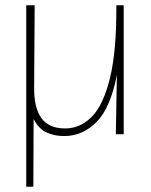

<svg xmlns="http://www.w3.org/2000/svg" viewBox="-20 -511 575 731"><path d="M423 -491H451V0H421L425 -226Q401 -101 348 -47Q295 7 224 7Q186 7 156.5 -7Q127 -21 108 -58L107 200H80V-491H112L110 -180Q109 -101 137.5 -61.5Q166 -22 228 -22Q286 -22 330 -67Q374 -112 399 -215Q424 -318 423 -491Z"/></svg>

Font: Livvic Thin
Style: Regular
Weight: 250
Designer: Jacques Le Bailly, Baron von Fonthausen
Version: Version 1.001; ttfautohint (v1.8.2)